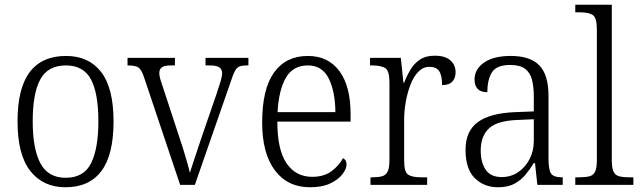

<svg xmlns="http://www.w3.org/2000/svg" viewBox="-20 -780 2702 810"><path d="M256 10Q162 10 108 -58.5Q54 -127 54 -268Q54 -408 105.5 -476Q157 -544 259 -544Q354 -544 406.5 -476.5Q459 -409 459 -268Q459 -126 407.5 -58Q356 10 256 10ZM257 -30Q334 -30 364.5 -92Q395 -154 395 -268Q395 -387 363.5 -445.5Q332 -504 258 -504Q182 -504 150 -445Q118 -386 118 -268Q118 -152 150.5 -91Q183 -30 257 -30Z M588 -453Q577 -486 564.5 -495Q552 -504 518 -504V-536H718V-504H702Q674 -504 663 -496Q652 -488 652 -471Q652 -460 657.5 -442Q663 -424 669 -407L733 -212Q742 -186 751.5 -155.5Q761 -125 769 -97Q777 -69 781 -51Q787 -71 801 -112.5Q815 -154 833 -208L893 -382Q904 -415 910.5 -436.5Q917 -458 917 -471Q917 -488 905 -496Q893 -504 864 -504H847V-536H1028V-504H1021Q1001 -504 990 -499.5Q979 -495 971.5 -481.5Q964 -468 955 -440L802 0H740Z M1288 10Q1193 10 1139.5 -61.5Q1086 -133 1086 -263Q1086 -404 1136 -474Q1186 -544 1279 -544Q1364 -544 1411.5 -480.5Q1459 -417 1459 -299V-267H1150Q1150 -148 1189 -91Q1228 -34 1297 -34Q1347 -34 1379 -58Q1411 -82 1427 -113Q1433 -110 1437.5 -103.5Q1442 -97 1442 -86Q1442 -68 1425 -45.5Q1408 -23 1374 -6.5Q1340 10 1288 10ZM1395 -307Q1394 -395 1366.5 -449.5Q1339 -504 1279 -504Q1216 -504 1186 -452Q1156 -400 1151 -307Z M1543 0V-32H1551Q1576 -32 1592 -36.5Q1608 -41 1615.5 -56.5Q1623 -72 1623 -106V-433Q1623 -481 1605.5 -492.5Q1588 -504 1548 -504H1541V-536H1671L1682 -431H1685Q1696 -460 1711.5 -486Q1727 -512 1751.5 -528.5Q1776 -545 1814 -545Q1858 -545 1880 -525.5Q1902 -506 1902 -475Q1902 -451 1888.5 -436Q1875 -421 1845 -421Q1845 -461 1833 -479.5Q1821 -498 1791 -498Q1765 -498 1745 -477.5Q1725 -457 1712 -423.5Q1699 -390 1692 -351Q1685 -312 1685 -275V-103Q1685 -54 1702 -43Q1719 -32 1757 -32H1782V0Z M2081 10Q2022 10 1983 -28.5Q1944 -67 1944 -148Q1944 -227 1996 -265Q2048 -303 2155 -307L2232 -310V-372Q2232 -413 2224.5 -443Q2217 -473 2195.5 -489.5Q2174 -506 2133 -506Q2075 -506 2055.5 -475Q2036 -444 2036 -391Q1982 -391 1982 -445Q1982 -488 2022 -516Q2062 -544 2135 -544Q2217 -544 2255.5 -504Q2294 -464 2294 -375V-111Q2294 -62 2305.5 -47Q2317 -32 2350 -32H2354V0H2247L2237 -92H2232Q2216 -66 2196.5 -42.5Q2177 -19 2149.5 -4.5Q2122 10 2081 10ZM2096 -33Q2136 -33 2166.5 -54Q2197 -75 2214.5 -109.5Q2232 -144 2232 -185V-277L2165 -274Q2077 -271 2042.5 -238Q2008 -205 2008 -145Q2008 -95 2029 -64Q2050 -33 2096 -33Z M2407 0V-32H2423Q2451 -32 2467.5 -36.5Q2484 -41 2491 -56.5Q2498 -72 2498 -105V-656Q2498 -705 2481 -716.5Q2464 -728 2427 -728H2407V-760H2561V-105Q2561 -72 2568 -56.5Q2575 -41 2591.5 -36.5Q2608 -32 2637 -32H2652V0Z"/></svg>

Font: Noto Serif Hebrew SemiCondensed Light
Style: Regular
Weight: 300
Width: 4
Designer: Monotype Design Team
Foundry: Monotype Imaging Inc.
Version: Version 2.004; ttfautohint (v1.8.4.7-5d5b)